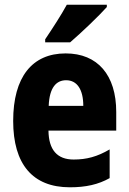

<svg xmlns="http://www.w3.org/2000/svg" viewBox="-20 -786 547 816"><path d="M434 -756V-766H264C240 -722 205 -668 172 -619V-606H278C327 -648 402 -720 434 -756ZM259 -559C117 -559 36 -459 36 -272C36 -89 118 10 277 10C345 10 398 -2 446 -29V-151C393 -120 348 -108 293 -108C223 -108 187 -149 186 -231H474V-310C474 -467 395 -559 259 -559ZM261 -445C308 -445 334 -405 334 -336H187C190 -415 220 -445 261 -445Z"/></svg>

Font: Noto Sans Malayalam Condensed ExtraBold
Style: Regular
Weight: 800
Width: 3
Designer: Jelle Bosma - Monotype Design Team
Foundry: Monotype Imaging Inc.
Version: Version 2.104